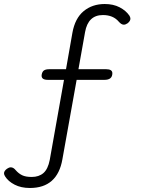

<svg xmlns="http://www.w3.org/2000/svg" viewBox="-164 -759 707 957"><path d="M486 -666Q486 -654 472 -643Q462 -636 453 -636Q441 -636 428 -651Q400 -684 349 -684Q275 -684 260 -599L227 -414H365Q396 -414 396 -394Q396 -361 357 -361H218L147 35Q122 178 -15 178Q-59 178 -91 161.5Q-123 145 -138 121Q-144 112 -144 105Q-144 93 -129 82Q-119 75 -110 75Q-97 75 -85 90Q-71 106 -53.5 114.5Q-36 123 -6 123Q30 123 52.5 103.5Q75 84 84 38L155 -361H74Q39 -361 44 -388Q47 -403 56 -408.5Q65 -414 82 -414H165L197 -596Q210 -668 253 -703.5Q296 -739 358 -739Q401 -739 432.5 -722.5Q464 -706 481 -681Q486 -673 486 -666Z"/></svg>

Font: Kodchasan Light
Style: Regular
Weight: 300
Version: Version 1.000; ttfautohint (v1.6)